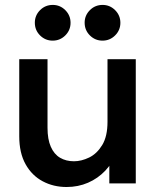

<svg xmlns="http://www.w3.org/2000/svg" viewBox="-20 -746 636 781"><path d="M532.3 -505.3V0H424.7V-129L454 -127.3Q438.3 -83.3 408.2 -51.7Q378 -20 338 -2.7Q298 14.7 250.7 14.7Q197.3 14.7 153.5 -8.7Q109.7 -32 84 -78Q58.3 -124 58.3 -191.7V-505.3H173.3V-226Q173.3 -179.3 186.7 -149Q200 -118.7 224.3 -104.3Q248.7 -90 281 -90Q311 -90 342.7 -105.3Q374.3 -120.7 395.8 -156Q417.3 -191.3 417.3 -250.7V-505.3ZM397 -580.7Q367 -580.7 345.7 -601.9Q324.3 -623.1 324.3 -653.7Q324.3 -683.3 345.6 -704.7Q366.8 -726 397.3 -726Q427 -726 448.3 -704.7Q469.7 -683.3 469.7 -653.3Q469.7 -623.3 448.3 -602Q427 -580.7 397 -580.7ZM194.3 -580.7Q164.3 -580.7 143 -601.9Q121.7 -623.1 121.7 -653.7Q121.7 -683.3 142.9 -704.7Q164.1 -726 194.7 -726Q224.3 -726 245.7 -704.7Q267 -683.3 267 -653.3Q267 -623.3 245.7 -602Q224.3 -580.7 194.3 -580.7Z"/></svg>

Font: Fustat
Style: Regular
Weight: 400
Designer: Mohamed Gaber, Khaled Hosny, Laura Garcia Mut
Foundry: Kief Type Foundry, Alif Type Foundry, Hard Type Foundry
Version: Version 1.007